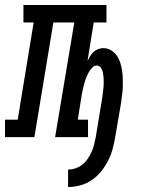

<svg xmlns="http://www.w3.org/2000/svg" viewBox="-67 -550 587 770"><path d="M206 200V130Q221 130 236 125Q251 120 263.5 110Q276 100 285 86.5Q294 73 300.5 58.5Q307 44 310.5 29.5Q314 15 317 0Q323 -36 329 -72.5Q335 -109 341 -146Q343 -156 344 -165.5Q345 -175 346.5 -185Q348 -195 348.5 -205Q349 -215 349 -224.5Q349 -234 348 -243.5Q347 -253 345 -262Q343 -271 337 -279Q331 -287 322 -287Q310 -287 301.5 -277.5Q293 -268 287.5 -257.5Q282 -247 278 -236.5Q274 -226 271 -215Q268 -204 265.5 -193Q263 -182 261 -171L245 -70H286V0H154L231 -460H147L71 0H-47V-70H4L68 -460H27V-530H360V-460H309L284 -306Q289 -316 294.5 -325Q300 -334 308 -341.5Q316 -349 326.5 -353Q337 -357 347 -357Q364 -357 378 -348.5Q392 -340 401 -327.5Q410 -315 415 -299.5Q420 -284 422.5 -268Q425 -252 425.5 -235Q426 -218 425.5 -201.5Q425 -185 422.5 -168Q420 -151 418 -134L395 0Q391 24 384.5 48Q378 72 366.5 94.5Q355 117 338.5 137.5Q322 158 300.5 172.5Q279 187 254.5 193.5Q230 200 206 200Z"/></svg>

Font: Iosevka Curly Slab Oblique
Style: Regular
Weight: 400
Italic angle: -9°
Monospace: yes
Designer: Belleve Invis
Foundry: Belleve Invis
Version: Version 11.1.0; ttfautohint (v1.8.3)